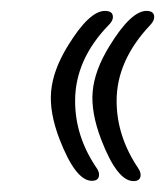

<svg xmlns="http://www.w3.org/2000/svg" viewBox="-20 -331 303 352"><path d="M255.9 -285.6Q193.8 -220.2 193.8 -146Q193.8 -81.5 233.4 -22.5Q237.8 -16.1 237.8 -10.3Q237.8 1 224.6 1Q194.8 1 165.5 -75.2Q146.5 -125 149.9 -163.1Q153.3 -202.1 180.7 -246.6Q220.2 -311 248.5 -311Q262.7 -311 262.7 -299.8Q262.7 -293 255.9 -285.6ZM180.2 -286.1Q117.7 -222.2 117.7 -146Q117.7 -80.6 157.2 -22.9Q161.6 -16.6 161.6 -10.7Q161.6 0.5 148.4 0.5Q118.7 0.5 89.4 -75.2Q70.3 -124.5 73.7 -163.1Q77.1 -202.6 104.5 -247.1Q143.6 -311 172.4 -311Q187 -311 187 -299.8Q187 -293 180.2 -286.1Z"/></svg>

Font: Droid Persian Naskh
Style: Regular
Weight: 400
Designer: Pascal Zoghbi
Foundry: Ascender Corporation
Version: Version 1.00